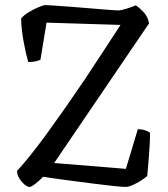

<svg xmlns="http://www.w3.org/2000/svg" viewBox="-20 -735 662 755"><path d="M96 0Q88 0 76.5 -9.5Q65 -19 56 -33.5Q47 -48 47 -63Q97 -117 165 -210.5Q233 -304 311 -419Q345 -471 381.5 -526Q418 -581 454 -637L163 -646L139 -500Q133 -497 120.5 -494Q108 -491 91 -491Q82 -522 73 -570.5Q64 -619 63 -662Q73 -675 93 -687Q113 -699 132 -707Q151 -715 158 -715Q165 -715 194.5 -713Q224 -711 264 -708Q304 -705 343.5 -701.5Q383 -698 411 -696Q439 -694 444 -694Q456 -694 478 -701Q500 -708 514 -714Q528 -705 545 -687Q562 -669 566 -643L193 -94L475 -71L522 -227Q538 -227 551 -222.5Q564 -218 570 -213Q570 -187 568 -155.5Q566 -124 563.5 -94Q561 -64 559 -43Q542 -28 515.5 -14Q489 0 475 0Q461 0 427.5 -3.5Q394 -7 351 -12.5Q308 -18 266 -23.5Q224 -29 192 -33.5Q160 -38 150 -40Q133 -23 118 -11.5Q103 0 96 0Z"/></svg>

Font: Texturina Light
Style: Regular
Weight: 300
Designer: Guillermo Torres Carreño
Foundry: Omnibus-Type
Version: Version 1.002; ttfautohint (v1.8.3)